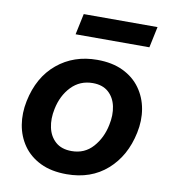

<svg xmlns="http://www.w3.org/2000/svg" viewBox="-81 -770 759 852"><g transform="rotate(10 299.0 -343.5)"><path d="M275.5 12.5Q206 12.5 157 -11.5Q108 -35.5 79.2 -76.5Q50.5 -117.5 42 -169Q33.5 -220.5 45 -276Q68 -387.5 142.5 -449.2Q217 -511 322.5 -511Q390 -511 439 -487.5Q488 -464 517.2 -423.2Q546.5 -382.5 555.5 -330.8Q564.5 -279 552.5 -223Q530 -115.5 457.5 -51.5Q385 12.5 275.5 12.5ZM279.5 -92.5Q338 -92.5 375.2 -134.2Q412.5 -176 424.5 -235.5Q434.5 -281.5 426.2 -320.2Q418 -359 391.5 -382.5Q365 -406 321 -406Q263 -406 224.2 -365.5Q185.5 -325 173 -263Q163.5 -218 171.8 -179.2Q180 -140.5 207 -116.5Q234 -92.5 279.5 -92.5ZM207.5 -606 227.5 -700.5H560L540 -606Z"/></g></svg>

Font: Commissioner SemiBold
Style: Italic
Weight: 600
Italic angle: -12°
Designer: Kostas Bartsokas
Foundry: Kostas Bartsokas
Version: Version 1.000; ttfautohint (v1.8.3)